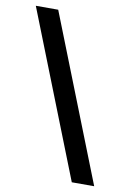

<svg xmlns="http://www.w3.org/2000/svg" viewBox="-81 -751 543 802"><g transform="rotate(10 190.5 -350.0)"><path d="M376 0H281L5 -700H100Z"/></g></svg>

Font: BebasNeueW01-Regular
Style: Regular
Weight: 400
Designer: Ryoichi Tsunekawa
Foundry: Ryoichi Tsunekawa
Version: Version 1.30